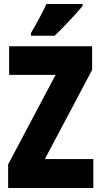

<svg xmlns="http://www.w3.org/2000/svg" viewBox="-20 -947 511 967"><path d="M396 -917V-927H214C193 -883 168 -834 136 -781V-767H255C305 -814 368 -883 396 -917ZM450 0V-146H206L444 -595V-714H26V-570H260L21 -119V0Z"/></svg>

Font: Noto Sans Arabic ExtCond Blk
Style: Regular
Weight: 900
Width: 2
Designer: Monotype Design Team, Nadine Chahine, Nizar Qandah and Khaled Hosny
Foundry: Monotype Imaging Inc.
Version: Version 2.012